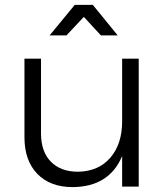

<svg xmlns="http://www.w3.org/2000/svg" viewBox="-20 -764 685 786"><path d="M323.2 -694.8 252 -619.1H183.1L286.1 -744.1H359.9L461.9 -619.1H393.1ZM480 -523.9H547.9V0H480V-125Q427.2 0.5 277.8 2Q185.1 2 132.6 -52.5Q80.1 -106.9 80.1 -202.1V-523.9H147.9V-217.8Q147.9 -143.6 188 -102.3Q228 -61 299.8 -61Q383.8 -62.5 431.9 -118.7Q480 -174.8 480 -267.1Z"/></svg>

Font: Montserrat arm Light
Style: Regular
Weight: 300
Designer: Julieta Ulanovsky
Foundry: Julieta Ulanovsky
Version: Version 6.000;PS 006.000;hotconv 1.0.88;makeotf.lib2.5.64775